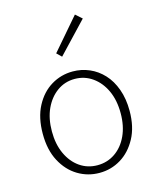

<svg xmlns="http://www.w3.org/2000/svg" viewBox="-124 -917 837 1017"><g transform="rotate(-15 295.0 -409.0)"><path d="M295 13Q231 13 177 -19.5Q123 -52 90 -114Q57 -176 57 -264Q57 -353 90 -415.5Q123 -478 177 -510.5Q231 -543 295 -543Q343 -543 386 -524.5Q429 -506 462 -470.5Q495 -435 514 -382.5Q533 -330 533 -264Q533 -176 499.5 -114Q466 -52 412.5 -19.5Q359 13 295 13ZM295 -29Q349 -29 392 -58.5Q435 -88 459.5 -141Q484 -194 484 -264Q484 -335 459.5 -388Q435 -441 392 -471.5Q349 -502 295 -502Q241 -502 198.5 -471.5Q156 -441 131.5 -388Q107 -335 107 -264Q107 -194 131.5 -141Q156 -88 198.5 -58.5Q241 -29 295 -29ZM262 -633 236 -658 385 -831 420 -800Z"/></g></svg>

Font: Noto Sans TC ExtraLight
Style: Regular
Weight: 250
Designer: Ryoko NISHIZUKA  (kana, bopomofo & ideographs); Paul D. Hunt (Latin, Greek & Cyrillic); Sandoll Communications , Soo-you
Foundry: Adobe
Version: Version 2.004-H2;hotconv 1.0.118;makeotfexe 2.5.65603